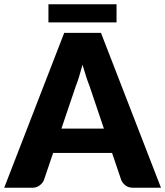

<svg xmlns="http://www.w3.org/2000/svg" viewBox="-33 -883 777 903"><path d="M255.9 -278.3H455.6L388.2 -478Q376.5 -508.3 372.1 -522.9Q357.4 -569.8 355 -578.6Q350.6 -561 338.9 -522Q332.5 -501 323.2 -477.1ZM441.9 -728.5 724.1 0H592.8Q571.3 0 557.6 -10.7Q543.5 -21 537.1 -36.6L494.1 -163.6H216.8L173.8 -36.6Q168.9 -23.4 154.3 -11.7Q139.6 0 119.1 0H-13.2L269 -728.5ZM194.8 -777.8V-862.8H515.1V-777.8Z"/></svg>

Font: Lato-ExtraBold
Style: Regular
Weight: 500
Designer: Lukasz Dziedzic with Adam Twardoch and Botio Nikoltchev
Foundry: tyPoland Lukasz Dziedzic
Version: ""